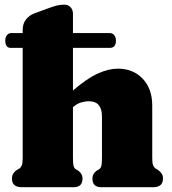

<svg xmlns="http://www.w3.org/2000/svg" viewBox="-20 -784 722 804"><path d="M2 -614.5Q2 -627.5 9 -636.5Q16 -645.5 26.5 -645.5H75V-658Q75 -685 88.5 -702.2Q102 -719.5 125 -728.5L180 -748.5Q203 -757 217.5 -760.8Q232 -764.5 249 -764.5Q265.5 -764.5 275.5 -753.8Q285.5 -743 285.5 -726V-645.5H440Q451.5 -645.5 458.5 -636.5Q465.5 -627.5 465.5 -614.5Q465.5 -583.5 440 -583.5H285.5V-405Q343.5 -455 389 -475.8Q434.5 -496.5 473 -496.5Q537.5 -496.5 577.5 -454.5Q617.5 -412.5 617.5 -341.5V-123.5Q617.5 -101 621 -92.2Q624.5 -83.5 631.5 -78.5L640 -73.5Q651 -66 656.8 -57.5Q662.5 -49 662.5 -36.5Q662.5 0 621 0H404Q367 0 367 -36.5Q367 -56.5 384.5 -69L394 -74.5Q401.5 -79 404.2 -88.8Q407 -98.5 407 -123.5V-296Q407 -360 352.5 -360Q336 -360 318.8 -354.8Q301.5 -349.5 285.5 -335V-123.5Q285.5 -98.5 288.2 -88.8Q291 -79 298.5 -74.5L308 -69Q325.5 -56.5 325.5 -36.5Q325.5 0 288.5 0H71.5Q30 0 30 -36.5Q30 -59.5 52.5 -73.5L61.5 -78.5Q68 -83.5 71.5 -92.2Q75 -101 75 -123.5V-583.5H25Q2 -583.5 2 -614.5Z"/></svg>

Font: Fraunces 9pt Soft Black
Style: Regular
Weight: 900
Version: Version 1.000;[b76b70a41]